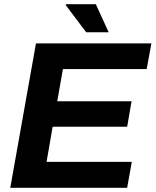

<svg xmlns="http://www.w3.org/2000/svg" viewBox="-20 -892 739 912"><path d="M389.2 -738.8 292 -868.2 293 -872.1H435.1L496.1 -738.8ZM28.8 0 150.9 -686H699.2L676.8 -564H278.8L252 -411.1H605L584 -290H230L201.2 -123H606L584 0Z"/></svg>

Font: Archivo
Style: Bold Italic
Weight: 700
Italic angle: -10°
Designer: Hector Gatti
Foundry: Omnibus-Type
Version: Version 2.001